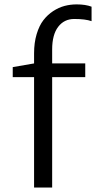

<svg xmlns="http://www.w3.org/2000/svg" viewBox="-20 -841 431 861"><path d="M132.8 0V-495.1H37.1V-540L132.8 -556.6V-601.6Q132.8 -649.4 144.3 -687.7Q155.8 -726.1 174.6 -750.5Q193.4 -774.9 218.5 -791.3Q243.7 -807.6 269.8 -814.5Q295.9 -821.3 323.7 -821.3Q363.8 -821.3 390.6 -811V-746.1Q362.8 -755.9 313 -755.9Q267.6 -755.9 240.7 -720.5Q213.9 -685.1 213.9 -619.1V-556.6H362.3V-495.1H213.9V0Z"/></svg>

Font: HaufeMerriweatherSansLt
Style: Regular
Weight: 300
Designer: Eben Sorkin
Foundry: Eben Sorkin
Version: Version 1.56